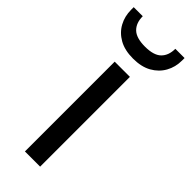

<svg xmlns="http://www.w3.org/2000/svg" viewBox="-285 -724 750 750"><g transform="rotate(45 89.5 -349.5)"><path d="M47 0V-496H131V0ZM89 -555Q43 -555 12 -572.5Q-19 -590 -35 -619.5Q-51 -649 -51 -685V-699H-1Q-1 -662 20 -641.5Q41 -621 89 -621Q137 -621 158 -641.5Q179 -662 179 -699H230V-685Q230 -649 213.5 -619.5Q197 -590 166 -572.5Q135 -555 89 -555Z"/></g></svg>

Font: DM Sans 36pt
Style: Regular
Weight: 400
Designer: Colophon Foundry, Jonny Pinhorn
Foundry: Colophon Foundry
Version: Version 4.004;gftools[0.9.30]